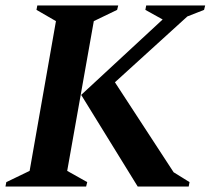

<svg xmlns="http://www.w3.org/2000/svg" viewBox="-34 -680 775 700"><path d="M-14 0 -11 -16 74 -57 170 -603 99 -644 102 -660H397L393 -644L308 -603L211 -57L284 -16L280 0ZM468 0 262 -334 559 -609 496 -644 499 -660H714L710 -644L649 -620L385 -380L599 -52L657 -16L654 0Z"/></svg>

Font: Spectral SC
Style: Bold Italic
Weight: 700
Italic angle: -10°
Designer: Jean-Baptiste Levee
Foundry: Production Type
Version: Version 2.001